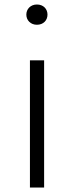

<svg xmlns="http://www.w3.org/2000/svg" viewBox="-20 -833 328 853"><path d="M144 -813C116 -813 97 -793 97 -768C97 -743 116 -723 144 -723C173 -723 191 -743 191 -768C191 -793 173 -813 144 -813ZM176 -565H113V0H176Z"/></svg>

Font: Glow Sans SC Normal
Style: Regular
Weight: 400
Designer: Ryoko NISHIZUKA (kana, bopomofo & ideographs); Paul D. Hunt (Latin, Greek & Cyrillic); Sandoll Communications, Soo-young
Version: Version 0.93